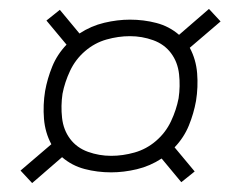

<svg xmlns="http://www.w3.org/2000/svg" viewBox="-20 -555 540 430"><path d="M52 -145 26 -173 95 -232Q81 -258 78.5 -289Q76 -320 81 -351Q86 -379 97 -406Q108 -433 129 -455L84 -509L114 -533L158 -480Q184 -497 213.5 -504Q243 -511 271 -511Q302 -511 330.5 -503.5Q359 -496 381 -477L448 -535L474 -507L405 -448Q419 -422 421.5 -391Q424 -360 419 -329Q414 -301 403 -274Q392 -247 371 -225L416 -171L386 -147L342 -200Q316 -183 286.5 -176Q257 -169 229 -169Q198 -169 169.5 -176.5Q141 -184 119 -203ZM229 -206Q255 -206 281.5 -213.5Q308 -221 329.5 -239.5Q351 -258 363 -283.5Q375 -309 380 -335Q384 -362 381 -389Q378 -416 363 -436Q348 -456 323 -465Q298 -474 271 -474Q245 -474 218.5 -466.5Q192 -459 170.5 -440.5Q149 -422 137 -396.5Q125 -371 120 -345Q116 -318 119 -291Q122 -264 137 -244Q152 -224 177 -215Q202 -206 229 -206Z"/></svg>

Font: Iosevka SS04 XLt Obl
Style: Regular
Weight: 200
Italic angle: -9°
Monospace: yes
Designer: Belleve Invis
Foundry: Belleve Invis
Version: Version 19.0.0; ttfautohint (v1.8.4)